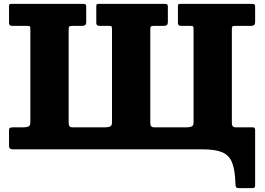

<svg xmlns="http://www.w3.org/2000/svg" viewBox="-20 -770 1364 990"><path d="M334 -618.5V-135.5Q334 -113.5 353 -113.5H523.5Q536.5 -113.5 547 -117.5Q557.5 -121.5 557.5 -138.5V-619.5Q557.5 -629 555.5 -632.8Q553.5 -636.5 542.5 -636.5H493.5Q476.5 -636.5 476.5 -651.5V-737Q476.5 -747 479.8 -748.5Q483 -750 491.5 -750H827.5Q839 -750 842.2 -747.2Q845.5 -744.5 845.5 -733V-657.5Q845.5 -644.5 839.8 -640.5Q834 -636.5 824.5 -636.5H774Q762 -636.5 758.5 -633.8Q755 -631 755 -618.5V-135.5Q755 -113.5 774 -113.5H944Q957 -113.5 967.5 -117.5Q978 -121.5 978 -138.5V-619.5Q978 -629 976.2 -632.8Q974.5 -636.5 963 -636.5H914.5Q897.5 -636.5 897.5 -651.5V-737Q897.5 -747 900.8 -748.5Q904 -750 912.5 -750H1277.5Q1289 -750 1292.2 -747.2Q1295.5 -744.5 1295.5 -733V-657.5Q1295.5 -644.5 1289.8 -640.5Q1284 -636.5 1274.5 -636.5H1194.5Q1182.5 -636.5 1179 -633.8Q1175.5 -631 1175.5 -618.5V-135.5Q1175.5 -113.5 1194.5 -113.5H1284.5Q1291.5 -113.5 1293.5 -109Q1295.5 -104.5 1295.5 -97.5V184.5Q1295.5 195.5 1291.8 197.8Q1288 200 1276.5 200H1213.5Q1199.5 200 1196.8 194.2Q1194 188.5 1194 176.5Q1192 107.5 1177 69Q1162 30.5 1125.8 15.2Q1089.5 0 1024.5 0H46.5Q26.5 0 26.5 -16V-99.5Q26.5 -107.5 31 -110.5Q35.5 -113.5 49.5 -113.5H102.5Q115.5 -113.5 126 -117.5Q136.5 -121.5 136.5 -138.5V-619.5Q136.5 -629 134.8 -632.8Q133 -636.5 121.5 -636.5H43.5Q26.5 -636.5 26.5 -651.5V-737Q26.5 -747 29.8 -748.5Q33 -750 41.5 -750H406.5Q418 -750 421.2 -747.2Q424.5 -744.5 424.5 -733V-657.5Q424.5 -644.5 418.8 -640.5Q413 -636.5 403.5 -636.5H353Q341 -636.5 337.5 -633.8Q334 -631 334 -618.5Z"/></svg>

Font: Besley* Heavy
Style: Regular
Weight: 800
Designer: Owen Earl
Foundry: indestructible type*
Version: Version 3.000; ttfautohint (v1.8.3)